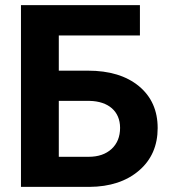

<svg xmlns="http://www.w3.org/2000/svg" viewBox="-20 -731 666 751"><path d="M527.3 -710.9H62V0H329.6C410.2 -0.5 475.1 -22 523.9 -64C572.3 -105.5 596.7 -161.1 596.7 -230C596.7 -298.8 572.3 -353.5 523.4 -394C474.1 -434.6 407.7 -454.6 324.2 -454.6H210V-592.3H527.3ZM330.1 -336.4C404.3 -335 449.7 -295.4 449.7 -231C449.7 -196.3 438.5 -168.9 416.5 -148.4C394 -127.9 364.3 -117.7 326.7 -117.7H210V-336.4Z"/></svg>

Font: Roboto
Style: Bold
Weight: 700
Designer: Google
Version: Version 2.137; 2017